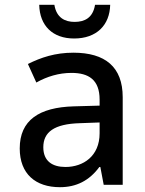

<svg xmlns="http://www.w3.org/2000/svg" viewBox="-20 -768 603 798"><path d="M288 -608C381 -608 436 -663 438 -748H375C366 -693 331 -677 290 -677C251 -677 215 -693 206 -748H143C145 -661 199 -608 288 -608ZM229 10C297 10 351 -17 393 -74H397L411 0H490V-364C490 -490 417 -549 285 -549C209 -549 150 -529 96 -502L131 -425C175 -450 225 -465 277 -465C348 -465 394 -437 394 -354V-329L287 -326C142 -322 62 -268 62 -151C62 -45 128 10 229 10ZM252 -74C198 -74 160 -98 160 -156C160 -219 205 -253 312 -256L394 -259V-214C394 -119 326 -74 252 -74Z"/></svg>

Font: Noto Sans Mono SemiCondensed Medium
Style: Regular
Weight: 500
Width: 4
Designer: Monotype Design Team
Foundry: Monotype Imaging Inc.
Version: Version 2.014